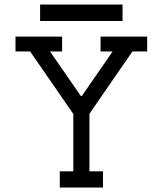

<svg xmlns="http://www.w3.org/2000/svg" viewBox="-20 -833 723 853"><path d="M158.2 -739.7V-813H524.4V-739.7ZM377.4 -327.6V-71.8H437.5V0H245.6V-71.8H305.7V-326.7L113.8 -604.5H48.8V-670.4H255.9V-604.5H202.1L339.4 -406.2H343.3L480.5 -604.5H426.8V-670.4H633.8V-604.5H568.4Z"/></svg>

Font: Eligible
Style: Regular
Weight: 500
Version: Version 1.1